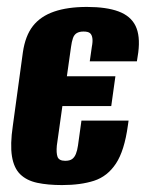

<svg xmlns="http://www.w3.org/2000/svg" viewBox="-20 -523 429 554"><path d="M159 11Q118 11 87.5 4.5Q57 -2 38.5 -20Q20 -38 14.5 -72Q9 -106 17 -160L46 -372Q53 -420 75 -448Q97 -476 136 -489.5Q175 -503 231 -503Q287 -503 322 -490Q357 -477 371 -448.5Q385 -420 379 -372L375 -346H239L245 -388Q248 -403 246.5 -413Q245 -423 239.5 -427.5Q234 -432 221 -432Q209 -432 201.5 -427.5Q194 -423 190.5 -413Q187 -403 185 -388L173 -303H313L301 -217H160L144 -103Q143 -92 143.5 -84Q144 -76 146 -70.5Q148 -65 153.5 -62Q159 -59 168 -59Q181 -59 188 -64Q195 -69 199 -79Q203 -89 205 -103L215 -175H351L349 -161Q339 -88 314.5 -51Q290 -14 251.5 -1.5Q213 11 159 11Z"/></svg>

Font: Alumni Sans ExtraBold
Style: Italic
Weight: 800
Italic angle: -8°
Designer: Robert E. Leuschke
Foundry: Robert E. Leuschke
Version: Version 1.016